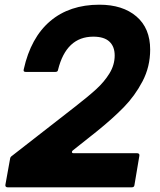

<svg xmlns="http://www.w3.org/2000/svg" viewBox="-20 -797 680 817"><path d="M12 0Q7 0 4.5 -3Q2 -6 3 -11L23 -122Q24 -129 30 -133L297 -341Q355 -386 389.5 -417.5Q424 -449 446 -485Q468 -521 468 -561Q468 -599 445.5 -620Q423 -641 377 -641Q262 -641 227 -500Q226 -491 216 -491H89Q78 -491 81 -502Q111 -637 193.5 -707Q276 -777 403 -777Q502 -777 560.5 -727Q619 -677 619 -586Q619 -513 586.5 -451Q554 -389 506.5 -340.5Q459 -292 392 -238L290 -157Q286 -154 286 -150Q286 -145 294 -145H564Q569 -145 571.5 -142Q574 -139 573 -134L552 -9Q551 0 541 0Z"/></svg>

Font: Open Sauce Two ExtraBold Italic
Style: Regular
Weight: 800
Italic angle: -10°
Designer: Alfredo Marco Pradil
Foundry: Creative Sauce Fz LLC
Version: Version 1.477